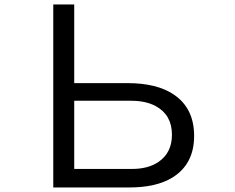

<svg xmlns="http://www.w3.org/2000/svg" viewBox="-20 -805 1040 850"><path d="M215.8 -785.2H308.6V-437H544.4Q674.3 -437 749 -386.7Q839.4 -326.2 839.4 -203.1Q839.4 -78.1 742.7 -18.6Q671.4 24.9 551.8 24.9H215.8ZM308.6 -358.9V-57.1H564.5Q635.7 -57.1 681.2 -87.9Q741.2 -128.4 741.2 -208.5Q741.2 -295.9 669.9 -335Q626 -358.9 560.5 -358.9Z"/></svg>

Font: FORM UDPGothic
Style: Regular
Weight: 400
Foundry: Pronama LLC
Version: Version 1.05101